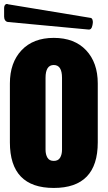

<svg xmlns="http://www.w3.org/2000/svg" viewBox="-20 -929 537 957"><path d="M0.5 -888.2Q0.5 -899.4 5.9 -905.3Q11.2 -911.1 19.5 -908.2L20 -907.7L431.6 -839.8Q438.5 -838.9 441.4 -829.3Q444.3 -819.8 441.9 -809.1L439.9 -799.8Q437.5 -789.1 432.6 -784.9Q427.7 -780.8 421.4 -781.7L20 -819.3Q10.7 -820.3 5.6 -827.9Q0.5 -835.4 0.5 -846.2ZM248 7.8Q29.3 7.8 29.3 -219.2V-513.2Q29.3 -616.7 87.4 -678.5Q145.5 -740.2 248 -740.2Q351.1 -740.2 409.2 -678.5Q467.3 -616.7 467.3 -513.2V-219.2Q467.3 7.8 248 7.8ZM248 -127Q270 -127 279.5 -142.8Q289.1 -158.7 289.1 -183.1V-541Q289.1 -605 248 -605Q207 -605 207 -541V-183.1Q207 -158.7 216.6 -142.8Q226.1 -127 248 -127Z"/></svg>

Font: Fz Anton Round
Style: Regular
Weight: 400
Designer: Vernon Adams
Foundry: Vernon Adams
Version: Version 2.0 Mod + VH boi FontZin